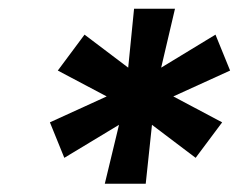

<svg xmlns="http://www.w3.org/2000/svg" viewBox="-20 -748 572 449"><path d="M225.1 -318.4 258.3 -456.1 130.4 -378.9 96.7 -461.9 229.5 -522.5 115.2 -583 177.7 -667 279.8 -589.8 293.5 -727.5H389.2L356.9 -589.8L483.9 -667L518.1 -583L385.3 -522.5L499.5 -461.9L437.5 -378.9L335.4 -456.1L320.8 -318.4Z"/></svg>

Font: Inter Tight
Style: Bold Italic
Weight: 700
Italic angle: -9.39999°
Designer: Rasmus Andersson
Foundry: rsms
Version: Version 3.004